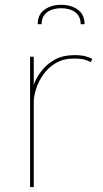

<svg xmlns="http://www.w3.org/2000/svg" viewBox="-20 -762 418 782"><path d="M102.5 0V-531H117.5V-388H108Q111.5 -404 122.2 -428.8Q133 -453.5 153.5 -478.5Q174 -503.5 205.8 -520.5Q237.5 -537.5 283 -537.5Q314.5 -537.5 332.8 -531.5Q351 -525.5 356 -522L349 -509Q344 -512.5 328.2 -518Q312.5 -523.5 281 -523.5Q238 -523.5 207 -505Q176 -486.5 156.2 -458.2Q136.5 -430 127 -399.8Q117.5 -369.5 117.5 -346V0ZM133.5 -663.5Q133.5 -703 161.5 -722.8Q189.5 -742.5 229 -742.5Q269 -742.5 296.8 -722.8Q324.5 -703 324.5 -663.5H308.5Q308.5 -695.5 286.5 -712Q264.5 -728.5 229.5 -728.5Q194 -728.5 171.8 -712Q149.5 -695.5 149.5 -663.5Z"/></svg>

Font: Epilogue Thin
Style: Regular
Weight: 250
Designer: Tyler Finck
Foundry: Etcetera Type Co
Version: Version 2.111